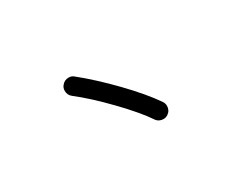

<svg xmlns="http://www.w3.org/2000/svg" viewBox="-57 -811 1114 890"><g transform="rotate(-30 500.0 -366.5)"><path d="M620.1 -172.9Q609.4 -172.9 599.6 -177.7Q589.8 -182.6 583 -192.4Q543.9 -251 460.4 -337.4Q377 -423.8 306.6 -478.5Q289.1 -492.2 289.1 -514.6Q289.1 -531.2 298.8 -542Q312.5 -559.6 335 -559.6Q351.6 -559.6 362.3 -549.8Q441.4 -486.3 525.9 -398.9Q610.4 -311.5 657.2 -243.2Q665 -232.4 665 -217.8Q665 -207 660.2 -197.3Q655.3 -187.5 645.5 -180.7Q634.8 -172.9 620.1 -172.9Z"/></g></svg>

Font: jf-openhuninn-2.1
Style: Regular
Weight: 400
Designer: [Kosugi Maru]
Designed by MOTOYA      

[Varela Round]
Joe Prince (Latin component); Avraham Cornfeld (Hebrew component)
Foundry: justfont Co., Ltd.
Version: 2.1